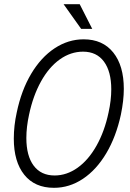

<svg xmlns="http://www.w3.org/2000/svg" viewBox="-20 -888 620 918"><path d="M46 -225Q46 -287 60 -350Q82 -456 129 -535Q176 -614 241 -657Q306 -700 380 -700Q471 -700 521.5 -637Q572 -574 572 -463Q572 -408 558 -340Q535 -234 488 -155Q441 -76 376.5 -33Q312 10 238 10Q146 10 96 -52.5Q46 -115 46 -225ZM499 -350Q512 -409 512 -461Q512 -546 477 -593.5Q442 -641 377 -641Q318 -641 266 -604Q214 -567 176 -498.5Q138 -430 119 -340Q106 -281 106 -228Q106 -143 141 -96Q176 -49 241 -49Q299 -49 351 -86Q403 -123 441.5 -191.5Q480 -260 499 -350ZM284 -868H361L421 -750H368Z"/></svg>

Font: Decalotype Light Italic
Style: Regular
Weight: 300
Italic angle: -12°
Designer: Alfredo Marco Pradil
Foundry: Alfredo Marco Pradil
Version: Version 1.0